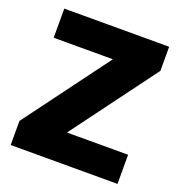

<svg xmlns="http://www.w3.org/2000/svg" viewBox="-128 -819 874 929"><g transform="rotate(20 308.5 -354.5)"><path d="M28 -124 370 -585H586L244 -124ZM28 0V-124L135 -150H578V0ZM46 -559V-709H586V-585L478 -559Z"/></g></svg>

Font: Outfit ExtraBold
Style: Regular
Weight: 800
Designer: Rodrigo Fuenzalida
Foundry: fragTYPE
Version: Version 1.100;gftools[0.9.27]